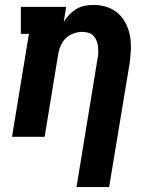

<svg xmlns="http://www.w3.org/2000/svg" viewBox="-20 -558 640 783"><path d="M292 205 377 -314Q380 -327 380.5 -340Q381 -353 380 -365.5Q379 -378 374.5 -390Q370 -402 362 -411Q354 -420 341.5 -424Q329 -428 316 -428Q299 -428 281.5 -422Q264 -416 250.5 -404Q237 -392 229 -375Q221 -358 218 -341L162 0H29L98 -420H65V-530H250L240 -469Q250 -485 263 -498.5Q276 -512 292 -521.5Q308 -531 325.5 -534.5Q343 -538 361 -538Q389 -538 415.5 -529.5Q442 -521 462 -503Q482 -485 494 -460.5Q506 -436 510.5 -409Q515 -382 513.5 -353Q512 -324 508 -296L425 205Z"/></svg>

Font: Iosevka Slab XBdEx
Style: Italic
Weight: 800
Width: 7
Italic angle: -9°
Monospace: yes
Designer: Belleve Invis
Foundry: Belleve Invis
Version: Version 11.1.1; ttfautohint (v1.8.3)